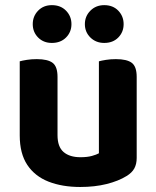

<svg xmlns="http://www.w3.org/2000/svg" viewBox="-20 -719 614 754"><path d="M57.5 -187.2V-259.2H205.9V-188.2Q205.9 -142.4 229.7 -122Q253.4 -101.6 295.9 -101.6Q323 -101.6 341.1 -106.7Q359.2 -111.8 368.4 -117V-259.2H516.8V-98.7Q516.8 -74.7 507.5 -57.6Q498.2 -40.6 477.2 -27.8Q445.3 -8 398.6 3.7Q351.9 15.3 294.9 15.3Q224.4 15.3 170.6 -5.7Q116.9 -26.8 87.2 -71.4Q57.5 -116.1 57.5 -187.2ZM516.8 -214.1H368.4V-478.2Q378 -481 396.1 -483.9Q414.2 -486.8 435 -486.8Q478.3 -486.8 497.6 -472.2Q516.8 -457.6 516.8 -417.1ZM205.9 -214.1H57.5V-478.2Q67.1 -481 85.2 -483.9Q103.3 -486.8 124.4 -486.8Q167.4 -486.8 186.7 -472.2Q205.9 -457.6 205.9 -417.1ZM260.6 -624.2Q260.6 -593.1 239.3 -571.7Q218.1 -550.4 183.7 -550.4Q150.8 -550.4 129.7 -571.7Q108.6 -593.1 108.6 -624.2Q108.6 -655.3 129.7 -677.1Q150.8 -698.8 183.7 -698.8Q218.1 -698.8 239.3 -677.1Q260.6 -655.3 260.6 -624.2ZM465.5 -624.2Q465.5 -593.1 444.5 -571.7Q423.6 -550.4 389.3 -550.4Q356.7 -550.4 335 -571.7Q313.3 -593.1 313.3 -624.2Q313.3 -655.3 335 -677.1Q356.7 -698.8 389.3 -698.8Q423.6 -698.8 444.5 -677.1Q465.5 -655.3 465.5 -624.2Z"/></svg>

Font: Baloo Bhaijaan 2
Style: Regular
Weight: 400
Designer: Sanskriti Dholi, Noopur Datye and Ek Type
Foundry: Ek Type
Version: Version 1.701